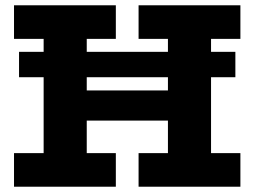

<svg xmlns="http://www.w3.org/2000/svg" viewBox="-20 -706 962 726"><path d="M52 -414V-510H870V-414ZM33 0V-127H418V0ZM504 0V-127H889V0ZM145 -70V-613H308V-70ZM181 -250V-364H739V-250ZM33 -559V-686H418V-559ZM615 -74V-616H778V-74ZM504 -559V-686H889V-559Z"/></svg>

Font: BioRhyme ExtraBold
Style: Regular
Weight: 800
Designer: Aoife Mooney
Foundry: Aoife Mooney Type
Version: Version 1.600;gftools[0.9.33]